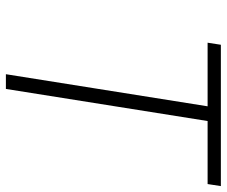

<svg xmlns="http://www.w3.org/2000/svg" viewBox="-79 -691 770 652"><g transform="rotate(90 306.0 -365.0)"><path d="M282 0H232L341 -685H125L132 -730H612L605 -685H391Z"/></g></svg>

Font: JetBrains Mono Extra Light
Style: Italic
Weight: 200
Italic angle: -9°
Monospace: yes
Designer: Philipp Nurullin, Konstantin Bulenkov
Foundry: JetBrains
Version: 2.002